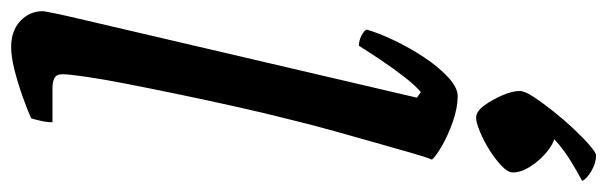

<svg xmlns="http://www.w3.org/2000/svg" viewBox="-410 -448 1088 344"><g transform="rotate(-90 134.0 -276.0)"><path d="M134 0Q113 0 88.5 -8.5Q64 -17 45 -28Q26 -39 20 -46Q25 -58 32.5 -84.5Q40 -111 50 -146Q60 -181 71 -220.5Q82 -260 91 -297Q103 -344 114.5 -395.5Q126 -447 136.5 -497.5Q147 -548 155.5 -591.5Q164 -635 168.5 -666Q173 -697 173 -708Q173 -719 166 -722.5Q159 -726 148 -726H87Q87 -736 89.5 -747Q92 -758 94 -764Q109 -771 133 -779.5Q157 -788 180.5 -794Q204 -800 222 -800Q251 -800 268.5 -783.5Q286 -767 286 -743Q286 -741 282 -721.5Q278 -702 273 -681L131 -73L141 -66Q153 -76 168.5 -96Q184 -116 199 -138.5Q214 -161 224 -177Q233 -177 242 -172.5Q251 -168 253 -163Q247 -142 234 -114.5Q221 -87 203.5 -60.5Q186 -34 167.5 -17Q149 0 134 0ZM28 248Q14 248 -0.5 239.5Q-15 231 -18 223Q-1 214 16 203.5Q33 193 47 181.5Q61 170 69 158L64 174Q52 174 36 161.5Q20 149 8.5 131.5Q-3 114 -3 99Q-3 90 9 78.5Q21 67 38 56.5Q55 46 71 39.5Q87 33 95 33Q106 33 116.5 47Q127 61 135 79.5Q143 98 143 111Q143 120 132.5 136Q122 152 106.5 171.5Q91 191 74.5 208.5Q58 226 45 237Q32 248 28 248Z"/></g></svg>

Font: Texturina 12pt SemiBold
Style: Italic
Weight: 600
Italic angle: -11°
Version: Version 1.002